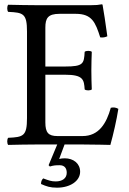

<svg xmlns="http://www.w3.org/2000/svg" viewBox="-20 -669 597 889"><path d="M256 96C279 96 289 110 289 131C289 157 268 171 238 171C218 171 207 167 180 157C173 164 170 171 170 183C195 194 212 200 244 200C305 200 351 169 351 126C351 88 320 64 280 64C271 64 262 65 254 67L279 0H363C411 0 491 2 491 2C505 -48 520 -114 528 -165C517.6 -171 506.1 -173.2 493 -170C473 -98 438 -39 362 -39H246C204 -39 190 -55 190 -102V-323H281C366 -323 369 -300 372 -255C378 -249 399 -249 405 -255C404 -281 403 -308.7 403 -343C403 -371 404 -405 405 -429C399 -435 378 -435 372 -429C369 -374 366 -361 281 -361H190V-541C190 -585 202 -605 256 -605H331C406 -605 422 -565 444 -496C456.4 -494.2 467.2 -496.3 477 -501C472 -542 457 -638 455 -646C455 -648 454 -649 451 -649C434 -646 426 -645 402 -645H147C116.5 -645 58 -646 18 -647C12 -641 12 -620 18 -614C88 -611 105 -606 105 -523V-122C105 -39 88 -34 18 -31C12 -25 12 -4 18 2C55 1 115 0 148 0H245L205 96L211 102C227 97 237 96 256 96Z"/></svg>

Font: Libertinus Serif
Style: Regular
Weight: 400
Designer: Philipp H. Poll
Foundry: Khaled Hosny
Version: Version 6.2